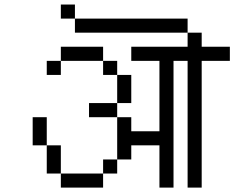

<svg xmlns="http://www.w3.org/2000/svg" viewBox="-20 -895 1040 852"><path d="M1000 -625V-687.5H875V-750H812.5V-687.5H562.5V-625H687.5V-312.5H562.5V-375H500V-187.5H437.5V-125H250V-62.5H437.5V-125H500V-187.5H562.5V-250H687.5V-62.5H750V-625H812.5V-62.5H875V-625ZM250 -125Q250 -125 250 -250H187.5Q187.5 -250 187.5 -125ZM187.5 -250Q187.5 -250 187.5 -375H125Q125 -375 125 -250ZM500 -375V-437.5H375V-375ZM500 -437.5H562.5Q562.5 -437.5 562.5 -562.5H500Q500 -562.5 500 -437.5ZM500 -562.5V-625H437.5V-562.5ZM250 -625H187.5V-562.5H250ZM250 -625H437.5V-687.5H250ZM812.5 -750V-812.5H312.5V-750ZM312.5 -812.5V-875H250V-812.5Z"/></svg>

Font: BFUnifontExMono
Style: Regular
Weight: 500
Version: Version 15.0.06